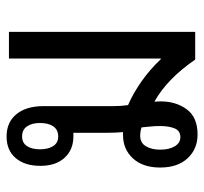

<svg xmlns="http://www.w3.org/2000/svg" viewBox="-38 -560 606 569"><g transform="rotate(-90 264.5 -276.0)"><path d="M248 -102Q248 -57 224.5 -25Q201 7 150 7Q107 7 79.5 -22.5Q52 -52 52 -104Q52 -155 79 -184.5Q106 -214 149 -214Q153 -214 157 -214Q155 -235 155 -260V-361Q150 -361 144 -361Q105 -361 81 -387Q57 -413 57 -459Q57 -505 80 -532Q103 -559 144 -559Q186 -559 210 -530Q234 -501 234 -449V-243Q234 -219 237 -199Q272 -184 307.5 -159Q343 -134 373 -102H375V-552H454V0H372Q314 -84 247 -121Q248 -113 248 -102ZM144 -406Q164 -406 174 -420.5Q184 -435 184 -460Q184 -484 174 -498.5Q164 -513 144 -513Q125 -513 115.5 -498.5Q106 -484 106 -460Q106 -436 115.5 -421Q125 -406 144 -406ZM142 -44Q161 -44 168 -61Q175 -78 175 -104Q175 -119 173.5 -133Q172 -147 171 -159Q159 -163 146 -163Q125 -163 115 -146Q105 -129 105 -104Q105 -77 115 -60.5Q125 -44 142 -44Z"/></g></svg>

Font: Noto Sans Thai Looped Condensed
Style: Regular
Weight: 400
Width: 3
Designer: Sasikarn Vongin, Ben Mitchell
Foundry: The Fontpad Ltd
Version: Version 1.001; ttfautohint (v1.8.4.7-5d5b)